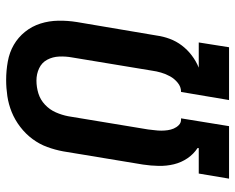

<svg xmlns="http://www.w3.org/2000/svg" viewBox="-92 -692 783 640"><g transform="rotate(-90 300.0 -371.5)"><path d="M25 0 42 -101H127V-105Q107 -118 93 -138.5Q79 -159 73 -183.5Q67 -208 67.5 -234.5Q68 -261 72 -287L116 -553Q121 -580 130.5 -606Q140 -632 157 -655Q174 -678 197.5 -696Q221 -714 247 -724.5Q273 -735 300 -739Q327 -743 354 -743Q385 -743 415.5 -737.5Q446 -732 471 -717.5Q496 -703 514.5 -680Q533 -657 542 -628.5Q551 -600 551.5 -569Q552 -538 547 -507L502 -241Q499 -219 491 -197.5Q483 -176 469 -157.5Q455 -139 436 -124.5Q417 -110 395 -101H479L463 0H287L314 -160H315Q331 -160 344.5 -171Q358 -182 366 -196.5Q374 -211 378.5 -226.5Q383 -242 385 -257L429 -523Q433 -545 432 -566.5Q431 -588 421.5 -606Q412 -624 393 -633Q374 -642 352 -642Q330 -642 309 -635.5Q288 -629 271.5 -613.5Q255 -598 246 -577.5Q237 -557 233 -536L189 -270Q188 -259 186.5 -248Q185 -237 185 -226Q185 -215 186.5 -204.5Q188 -194 192 -184.5Q196 -175 203.5 -167.5Q211 -160 222 -160H226L200 0Z"/></g></svg>

Font: Zed Sans Extended
Style: Bold Italic
Weight: 700
Width: 7
Italic angle: -9°
Designer: Belleve Invis
Foundry: Belleve Invis
Version: Version 1.0.0; ttfautohint (v1.8.4)